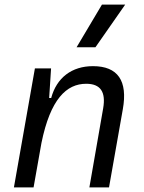

<svg xmlns="http://www.w3.org/2000/svg" viewBox="-20 -815 626 835"><path d="M40.5 0H126L160.2 -192.9C199.2 -384.8 269.5 -450.7 355 -450.7C417.5 -450.7 440.9 -414.6 428.7 -344.2L368.7 0H454.1L514.2 -340.3C536.1 -463.4 492.7 -527.3 384.3 -527.3C292.5 -527.3 226.1 -477.1 202.6 -388.7H193.8L202.1 -517.6H131.8ZM313 -609.4H395L524.4 -794.9H423.3Z"/></svg>

Font: Cascadia Mono NF SemiLight
Style: Italic
Weight: 350
Italic angle: -10°
Monospace: yes
Designer: Aaron Bell
Foundry: Saja Typeworks
Version: Version 2404.023